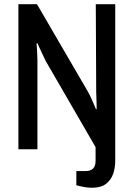

<svg xmlns="http://www.w3.org/2000/svg" viewBox="-20 -706 632 908"><path d="M415 182Q396 182 375.5 178Q355 174 341 170V103H385Q432 103 432 55V-10L196 -418Q190 -431 180.5 -450.5Q171 -470 164 -486Q157 -502 157 -502L153 -500Q153 -500 154 -485Q155 -470 156 -451Q157 -432 157 -420V0H67V-686H155L396 -272Q403 -260 412 -240Q421 -220 427.5 -204.5Q434 -189 434 -189L437 -190Q437 -190 437 -206Q437 -222 436 -241.5Q435 -261 435 -270L433 -686H525V55Q525 86 515.5 115Q506 144 482 163Q458 182 415 182Z"/></svg>

Font: Archivo Narrow Medium
Style: Regular
Weight: 500
Designer: Hector Gatti
Foundry: Omnibus-Type
Version: Version 3.002